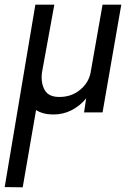

<svg xmlns="http://www.w3.org/2000/svg" viewBox="-28 -480 557 820"><path d="M204 -460 151 -169Q146 -124 163.5 -94.5Q181 -65 227 -66Q278 -66 315.5 -97.5Q353 -129 360 -176L410 -460H490L410 0H331L340 -60Q314 -28 278 -9.5Q242 9 200 9Q156 9 126 -10L69 320L-8 319L123 -460Z"/></svg>

Font: Jost*
Style: Italic
Weight: 400
Italic angle: -10°
Version: Version 3.7